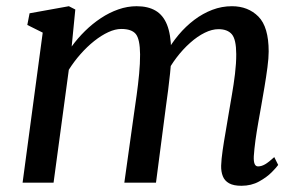

<svg xmlns="http://www.w3.org/2000/svg" viewBox="-20 -588 967 618"><path d="M222.4 -557.4 210.7 -438.3Q229.6 -464.5 253.5 -488Q277.4 -511.5 304.7 -529.6Q332 -547.7 361.1 -557.8Q390.2 -568 419.8 -568Q456.6 -568 480.9 -553.6Q505.2 -539.3 517.6 -508.4Q530 -477.4 530.9 -426.9Q531 -422 530.9 -416.7Q530.7 -411.3 530.5 -406Q530.3 -400.6 529.6 -394.7L513.8 -415.6Q531.4 -447.9 554.7 -475.7Q578 -503.4 605.4 -524.1Q632.9 -544.8 663.4 -556.4Q693.9 -568 726.5 -568Q778.5 -568 811.7 -534.7Q844.8 -501.4 844.8 -422.1Q844.8 -401.6 840.8 -371.1Q836.8 -340.7 831.3 -307.9Q825.8 -275.1 820.8 -247Q816.3 -221.6 811.2 -192.9Q806.1 -164.1 802.2 -136Q798.4 -107.8 796.9 -84.8Q796.2 -67.9 799.7 -60.1Q803.1 -52.4 810.6 -52.4Q821.6 -52.4 833.3 -59.2Q845.1 -66.1 862.8 -82.3L875.4 -57.1Q870.6 -49.9 854.8 -33.8Q839 -17.7 814 -3.9Q789 10 756.9 10Q731.7 10 717.3 1.9Q702.9 -6.2 697.2 -20.8Q691.4 -35.3 691.8 -54.6Q692.5 -75.5 696.6 -103.9Q700.7 -132.4 706.2 -163.4Q711.7 -194.3 716.2 -222.9Q720.7 -250.1 726.5 -283.2Q732.3 -316.3 736.4 -350.3Q740.5 -384.3 740.4 -413.8Q740.2 -461.2 726.3 -477.6Q712.3 -494.1 683.1 -494.1Q662.4 -494.1 639 -482.6Q615.5 -471.1 592.2 -450.3Q568.8 -429.6 548.1 -402.4Q527.4 -375.3 512.2 -344L531.4 -403.3Q530.3 -380 527.5 -352.6Q524.7 -325.3 521.2 -298.2Q517.8 -271.1 514.3 -247L482.1 0H380.2L411.1 -220.6Q415.3 -248.8 419.9 -282.4Q424.6 -316 427.8 -350Q431 -383.9 430.9 -413Q430.4 -462.2 417.1 -478.5Q403.8 -494.8 370.3 -494.8Q350.9 -494.8 328.6 -484.5Q306.2 -474.2 283.2 -455.9Q260.3 -437.7 239.3 -413.9Q218.3 -390.2 201.5 -363.4L152.4 0H52.7L117.5 -483L67.9 -507.7L75.2 -545.2L201.7 -568Z"/></svg>

Font: Merriweather Light
Style: Italic
Weight: 300
Italic angle: -7.8°
Designer: Eben Sorkin
Foundry: Eben Sorkin
Version: Version 2.101